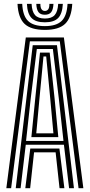

<svg xmlns="http://www.w3.org/2000/svg" viewBox="-20 -999 476 1019"><path d="M13.6 0 116.9 -800H319.1L422.4 0H397L297.4 -779.7H138.6L39 0ZM114.3 0 140.7 -210.7H295.3L321.7 0H296L275.2 -190.6H160.8L140 0ZM63.5 0 153.7 -759.1H282.3L372.5 0H346.7L319.3 -230.9H116.7L89.3 0ZM118.3 -251H316.9L292 -477.4L260.6 -738.8H175.4L143.2 -477.4ZM146.5 -271.1 167.2 -477.4 192.3 -719.9H243.7L269.6 -477.4L289.5 -271.1ZM172.5 -291.2H263.5L246.5 -477.4L225.2 -699.4H210.8L189.6 -477.4ZM218.2 -840.3Q144 -840.3 110.2 -872.5Q76.5 -904.7 72.9 -978.6H97.9Q100.8 -915.3 128.9 -887.9Q156.9 -860.4 218.2 -860.4Q279.2 -860.4 307.2 -887.9Q335.2 -915.3 338.5 -978.6H363.5Q359.3 -904.7 325.6 -872.5Q291.9 -840.3 218.2 -840.3ZM218.2 -880.6Q169.5 -880.6 147.5 -903.3Q125.4 -926 122.8 -978.6H147.6Q149.7 -936.9 166.1 -918.8Q182.4 -900.7 218.2 -900.7Q253.8 -900.7 270.1 -918.8Q286.5 -936.9 288.8 -978.6H313.6Q310.8 -926 288.6 -903.3Q266.4 -880.6 218.2 -880.6ZM218.2 -920.8Q195.2 -920.8 184.6 -934.2Q174 -947.6 172.6 -978.6H194.3Q194.2 -958.5 200.7 -949.7Q207.1 -940.9 218.2 -940.9Q229.5 -940.9 236 -949.7Q242.4 -958.5 242.1 -978.6H263.8Q262.1 -947.6 251.5 -934.2Q240.9 -920.8 218.2 -920.8Z"/></svg>

Font: Big Shoulders Inline Display SC Thin
Style: Regular
Weight: 100
Designer: Patric King
Foundry: XO Type Co
Version: Version 2.002